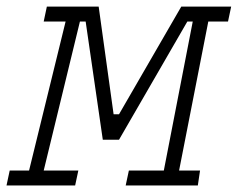

<svg xmlns="http://www.w3.org/2000/svg" viewBox="-20 -570 730 590"><path d="M124 -549.8H283.2L329.1 -218.8H345.7L537.1 -549.8H690.4L680.7 -503.9H620.1L530.3 -45.9H594.7L587.9 0H366.2L376 -45.9H483.4L572.3 -503.9H555.7L345.7 -140.6H295.9L243.2 -503.9H225.6L114.3 -45.9H220.7L210.9 0H0L9.8 -45.9H69.3L181.6 -503.9H114.3Z"/></svg>

Font: Thabit-Oblique
Style: Oblique
Weight: 500
Designer: Regenerated by Nadim Shaikli
Foundry: MAK Alagha
Version: 0.01